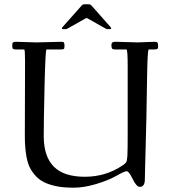

<svg xmlns="http://www.w3.org/2000/svg" viewBox="-20 -862 795 896"><path d="M275.9 -726.1Q269 -726.1 269 -728.9Q269 -731.7 270 -733.3Q271 -734.9 272.6 -736.5Q274.2 -738 274.9 -739L354 -828.1Q355.7 -830.1 358.2 -832.9Q360.6 -835.7 361.6 -836.7Q366.9 -842 372.1 -842H396Q403.1 -842 414.1 -828.1L492.9 -739Q499 -732.9 499 -729.5Q499 -726.1 491.9 -726.1H480Q476.8 -726.1 467 -731.9L387 -777.1Q384 -778.6 381.1 -777.1L301 -731.9Q291.3 -726.1 288.1 -726.1ZM96.9 -575Q96.9 -631.1 93 -631.1H54.9Q44.7 -631.1 40.9 -634Q37.1 -637 37.1 -648.9Q37.1 -660.9 40.6 -663.9Q44.2 -667 54.9 -667L149.9 -664.1L266.1 -667Q276.1 -667 278.6 -663.2Q281 -659.4 281 -647.6Q281 -635.7 277.7 -633.4Q274.4 -631.1 262 -631.1H197Q191.9 -631.1 188 -464.2Q184.1 -297.4 184.1 -228Q184.1 -131.6 231.1 -84.4Q278.1 -37.1 376 -37.1Q473.9 -37.1 552 -90.1Q563.5 -97.7 568.2 -103.9Q573 -110.1 574.5 -134.6Q575.9 -159.2 575.9 -247.1V-552Q575.9 -631.1 570.1 -631.1H520Q504.2 -631.1 502.1 -637Q500 -642.8 500 -651.7Q500 -660.6 504.4 -663.8Q508.8 -667 520 -667L623 -664.1L700.9 -667Q711.4 -667 714.7 -663Q718 -658.9 718 -647.5Q718 -636 714 -633.5Q710 -631.1 697 -631.1H674.1Q668.2 -631.1 666.3 -496.3Q664.3 -361.6 663.1 -310.5Q661.9 -259.5 660 -188.7Q658.2 -117.9 657.1 -75.8Q656 -33.7 656 -24.9Q656 10 632.1 10Q616.9 10 599.2 -26.5Q581.5 -63 571.3 -63Q561 -63 523.1 -41.5Q485.1 -20 428.3 -3.1Q371.6 13.9 323.5 13.9Q275.4 13.9 241.6 6.7Q207.8 -0.5 184.7 -12.2Q161.6 -23.9 145 -42.7Q128.4 -61.5 119 -80.6Q109.6 -99.6 104.5 -126Q95.9 -168.7 95.9 -227.1Z"/></svg>

Font: Fanwood Text
Style: Regular
Weight: 400
Version: Version 1.1001